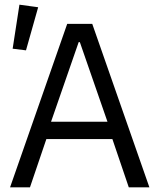

<svg xmlns="http://www.w3.org/2000/svg" viewBox="-20 -800 681 820"><path d="M23 0ZM530 0 460 -206H178L108 0H23L267 -698H374L618 0ZM321 -620H316L198 -280H439ZM91 -585 34 -592 63 -780 143 -769Z"/></svg>

Font: Aneliza
Style: Regular
Weight: 400
Designer: Mike Abbink, Paul van der Laan, Pieter van Rosmalen
Foundry: Bold Monday
Version: Version 3.001;September 8, 2019;FontCreator 11.5.0.2425 64-b